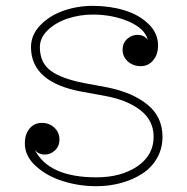

<svg xmlns="http://www.w3.org/2000/svg" viewBox="-20 -623 640 656"><path d="M484.9 -486.8Q473.1 -502.9 452.4 -503.9Q431.6 -504.9 415.3 -490.7Q398.9 -476.6 398.9 -453.1Q398.9 -429.2 416.7 -413.1Q434.6 -397 460.9 -397Q486.8 -397 503.4 -417Q520 -437 520 -467.8Q520 -509.8 487.3 -541.3Q454.6 -572.8 404.8 -587.9Q355 -603 296.9 -603Q244.6 -603 197 -586.4Q149.4 -569.8 117.7 -536.9Q85.9 -503.9 85.9 -461.9Q85.9 -340.3 263.2 -309.1L340.8 -294.9Q415.5 -281.2 460.2 -246.1Q504.9 -210.9 504.9 -155.8Q504.9 -92.8 449.5 -54.9Q394 -17.1 309.1 -17.1Q147 -17.1 99.1 -110.8Q110.8 -95.7 131.1 -95Q151.4 -94.2 167.2 -108.6Q183.1 -123 183.1 -146Q183.1 -170.4 165.8 -186.8Q148.4 -203.1 123 -203.1Q96.7 -203.1 80.8 -183.6Q64.9 -164.1 64.9 -132.8Q64.9 -89.4 102.8 -55.2Q140.6 -21 195.6 -3.9Q250.5 13.2 309.1 13.2Q353.5 13.2 393.6 2.2Q433.6 -8.8 465.6 -29.3Q497.6 -49.8 516.4 -82.5Q535.2 -115.2 535.2 -155.8Q535.2 -224.1 483.2 -266.1Q431.2 -308.1 342.8 -325.2L269 -338.9Q190.4 -354 153.3 -381.3Q116.2 -408.7 116.2 -461.9Q116.2 -494.1 143.6 -520.3Q170.9 -546.4 211.9 -559.8Q252.9 -573.2 296.9 -573.2Q365.2 -573.2 420.2 -549.3Q475.1 -525.4 484.9 -486.8Z"/></svg>

Font: Compagnon Light
Style: Regular
Weight: 400
Designer: Juliette Duhe, Lea Pradine
Foundry: Velvetyne Type Foundry
Version: Version 1.000;PS 001.000;hotconv 1.0.88;makeotf.lib2.5.64775